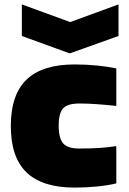

<svg xmlns="http://www.w3.org/2000/svg" viewBox="-20 -841 585 870"><path d="M79 -821 298 -741 517 -821V-678L296 -599L79 -678ZM318 9Q172 9 100.5 -59.5Q29 -128 29 -270Q29 -412 100.5 -480.5Q172 -549 318 -549Q371 -549 420.5 -544Q470 -539 507 -531V-361Q460 -366 419 -369Q378 -372 340 -372Q287 -372 266.5 -350.5Q246 -329 246 -272Q246 -214 266.5 -191Q287 -168 338 -168Q391 -168 429.5 -170.5Q468 -173 507 -179V-10Q470 -1 420.5 4Q371 9 318 9Z"/></svg>

Font: Plata Sans Black
Style: Regular
Weight: 900
Designer: Pablo Impallari, Andres Torresi, & Cristiano Sobral
Foundry: Pablo Impallari, Andres Torresi, & Cristiano Sobral
Version: Version 1.00;December 28, 2019;FontCreator 12.0.0.2547 64-bi